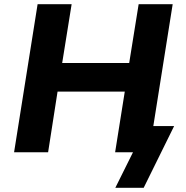

<svg xmlns="http://www.w3.org/2000/svg" viewBox="-20 -725 887 914"><path d="M529 169 613 0H532L552 -125H809L664 169ZM47 0 159 -705H321L276 -425H595L640 -705H802L690 0H528L574 -289H254L209 0Z"/></svg>

Font: Nunito Sans 8pt ExtraBold
Style: Italic
Weight: 800
Italic angle: -9°
Version: Version 3.101;gftools[0.9.27]